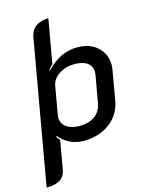

<svg xmlns="http://www.w3.org/2000/svg" viewBox="-149 -790 826 1080"><g transform="rotate(-15 264.0 -250.0)"><path d="M133 -633Q140 -669 168.5 -689Q197 -709 241 -709L196 -454Q180 -440 171 -427L174 -423Q216 -467 260.5 -488Q305 -509 356 -509Q428 -509 472.5 -468Q517 -427 517 -364Q517 -350 514 -333L485 -166Q471 -85 408.5 -38Q346 9 255 9Q213 9 176.5 -8.5Q140 -26 115 -58L111 -53Q118 -41 128 -31L99 136Q86 209 -15 209ZM386 -172 414 -328Q416 -342 416 -348Q416 -384 389.5 -403Q363 -422 313 -422Q264 -422 225.5 -396.5Q187 -371 180 -333L151 -167Q150 -162 150 -154Q150 -120 178.5 -99Q207 -78 254 -78Q309 -78 343.5 -103Q378 -128 386 -172Z"/></g></svg>

Font: K2D Medium
Style: Italic
Weight: 500
Italic angle: -10°
Designer: Katatrad Aksorn Co.,Ltd.
Foundry: Cadson Demak Co.,Ltd.
Version: Version 1.000; ttfautohint (v1.6)